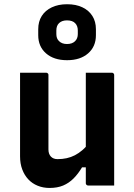

<svg xmlns="http://www.w3.org/2000/svg" viewBox="-20 -885 640 916"><path d="M200.1 -538Q204.1 -538 206.1 -536.5Q208.1 -535 209.6 -533.1Q211.1 -531.2 211.1 -527.3Q211.1 -482.7 211.1 -436.2Q211.1 -389.7 211.1 -344Q211.1 -298.4 211.1 -254.9Q211.1 -211.3 211.1 -172Q211.1 -150.5 222.7 -138.1Q234.3 -125.8 254.6 -125.8Q277.7 -125.8 298.2 -130.3Q318.8 -134.8 337.2 -144.3Q355.7 -153.9 373.1 -168.8Q390.6 -183.8 405.8 -204.8V-86.7H371.4Q353.1 -55.9 331 -33.7Q309 -11.6 281.3 0.1Q253.6 11.7 216.4 11.7Q185.8 11.7 159.8 1.1Q133.7 -9.4 115 -29.4Q96.3 -49.4 86 -77.1Q75.7 -104.7 75.7 -139Q75.7 -184.2 75.7 -229Q75.7 -273.7 75.7 -319Q75.7 -364.3 75.7 -408.5Q75.7 -440.7 75.7 -473.4Q75.7 -506.1 75.7 -538Q107 -538 138.3 -538Q169.6 -538 200.1 -538ZM513.7 -538Q517.7 -538 519.7 -536.4Q521.7 -534.9 523.2 -532.8Q524.7 -530.7 524.7 -526.6Q524.7 -455.4 524.7 -384.2Q524.7 -313 524.7 -241.2Q524.7 -169.5 524.7 -98.3Q524.7 -79.4 524.7 -62Q524.7 -44.7 524.7 -28.9Q524.7 -13.1 524.7 0Q502.5 0 481.1 0Q459.6 0 439.5 0Q419.3 0 400.4 0Q397.4 0 394.9 -1.5Q392.4 -3.1 390.9 -5.1Q389.4 -7.1 389.4 -11.2Q389.4 -99.1 389.4 -186.9Q389.4 -274.7 389.4 -362.6Q389.4 -450.4 389.4 -538Q411.3 -538 431.7 -538Q452 -538 472.6 -538Q493.2 -538 513.7 -538ZM300 -864.8Q342.7 -864.8 373.2 -850.1Q403.8 -835.5 420.7 -808.9Q437.6 -782.3 437.6 -745.6V-717Q437.6 -662.9 400.4 -630.4Q363.1 -597.8 300 -597.8Q236.9 -597.8 199.6 -630.4Q162.4 -662.9 162.4 -717V-745.6Q162.4 -782.3 179.3 -808.9Q196.2 -835.5 227.3 -850.1Q258.5 -864.8 300 -864.8ZM299.6 -787.8Q276 -787.8 262.4 -775.3Q248.8 -762.9 248.8 -739.5V-722.3Q248.8 -711.9 252 -703.2Q255.2 -694.6 262.2 -688.3Q268.4 -682.1 278 -678.5Q287.6 -675 299.6 -675Q323.8 -675 337.5 -687.9Q351.2 -700.8 351.2 -722.3V-739.5Q351.2 -750.4 348.1 -759Q345 -767.7 338.9 -774Q332.6 -780.9 322.8 -784.3Q312.9 -787.8 299.6 -787.8Z"/></svg>

Font: Recursive Sans Linear Light
Style: Regular
Weight: 300
Version: Version 1.085